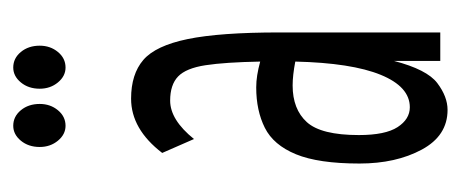

<svg xmlns="http://www.w3.org/2000/svg" viewBox="-223 -462 696 290"><g transform="rotate(-90 125.0 -317.0)"><path d="M104 11Q65 11 44 -28Q23 -67 23 -122Q23 -184 37 -218Q51 -252 77 -265Q103 -278 138 -278Q147 -278 156.5 -276.5Q166 -275 177 -272Q176 -325 171.5 -354.5Q167 -384 154.5 -396Q142 -408 118 -408Q89 -408 60 -372L39 -420Q75 -467 121 -467Q158 -467 179.5 -448.5Q201 -430 211 -381.5Q221 -333 221 -243V0H178V-70Q165 -20 144.5 -4.5Q124 11 104 11ZM66 -123Q66 -83 78 -64.5Q90 -46 108 -46Q139 -46 157 -90Q175 -134 177 -219Q156 -223 141 -223Q105 -223 85.5 -201.5Q66 -180 66 -123ZM80 -566Q67 -566 57.5 -577.5Q48 -589 48 -605Q48 -622 57.5 -633.5Q67 -645 80 -645Q94 -645 103.5 -633.5Q113 -622 113 -605Q113 -589 103.5 -577.5Q94 -566 80 -566ZM168 -566Q155 -566 145.5 -577.5Q136 -589 136 -605Q136 -622 145.5 -633.5Q155 -645 168 -645Q182 -645 191.5 -633.5Q201 -622 201 -605Q201 -589 191.5 -577.5Q182 -566 168 -566Z"/></g></svg>

Font: Inconsolata UltraCondensed
Style: Regular
Weight: 400
Width: 1
Monospace: yes
Designer: Raph Levien, Cyreal, Brenton Simpson
Foundry: Raph Levien, Cyreal, Google
Version: Version 3.001; ttfautohint (v1.8.2.53-6de2)